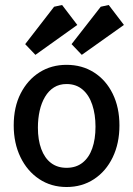

<svg xmlns="http://www.w3.org/2000/svg" viewBox="-20 -746 534 770"><path d="M247 4Q185 4 137 -28Q89 -60 62 -116Q35 -172 35 -243Q35 -317 63 -371.5Q91 -426 138.5 -456Q186 -486 247 -486Q309 -486 357 -455.5Q405 -425 432 -370Q459 -315 459 -243Q459 -171 432 -115Q405 -59 357 -27.5Q309 4 247 4ZM247 -73Q285 -73 311 -93.5Q337 -114 350 -151Q363 -188 363 -238Q363 -287 350 -326Q337 -365 311 -387Q285 -409 247 -409Q218 -409 196.5 -395.5Q175 -382 160.5 -357.5Q146 -333 139 -301.5Q132 -270 132 -234Q132 -185 145.5 -148.5Q159 -112 184.5 -92.5Q210 -73 247 -73ZM122 -526 81 -569 197 -719 229 -726 290 -646ZM308 -526 267 -569 384 -719 416 -726 477 -646Z"/></svg>

Font: Kreon Light
Style: Regular
Weight: 400
Version: Version 2.002